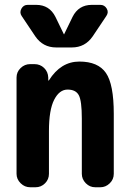

<svg xmlns="http://www.w3.org/2000/svg" viewBox="-20 -790 540 810"><path d="M367.2 -769.5H403.3Q420.9 -769.5 430.2 -753.9Q439.5 -738.3 428.7 -722.7L371.1 -636.7Q338.9 -589.8 283.2 -589.8H216.8Q161.1 -589.8 128.9 -636.7L71.3 -722.7Q61.5 -737.3 70.3 -753.4Q79.1 -769.5 96.7 -769.5H132.8Q188.5 -769.5 213.9 -718.8L249 -646.5Q249 -645.5 250 -645Q251 -644.5 251 -646.5L286.1 -718.8Q311.5 -769.5 367.2 -769.5ZM460 -309.6V-56.6Q460 -33.2 442.9 -16.6Q425.8 0 403.3 0H381.8Q358.4 0 341.8 -17.1Q325.2 -34.2 325.2 -56.6V-290Q325.2 -364.3 312.5 -388.2Q299.8 -412.1 265.1 -412.1Q230.5 -412.1 208.5 -369.1Q186.5 -326.2 186.5 -237.3V-56.6Q186.5 -33.2 169.9 -16.6Q153.3 0 129.9 0H107.4Q84 0 66.9 -17.1Q49.8 -34.2 49.8 -56.6V-462.9Q49.8 -486.3 66.9 -502.9Q84 -519.5 107.4 -519.5H125Q149.4 -519.5 166 -503.4Q182.6 -487.3 183.6 -462.9V-451.2Q183.6 -450.2 184.6 -450.2Q186.5 -450.2 186.5 -451.2Q236.3 -530.3 314.9 -530.3Q393.6 -530.3 426.8 -482.4Q460 -434.6 460 -309.6Z"/></svg>

Font: Rounded Mgen+ 2m bold
Style: Bold
Weight: 700
Designer: [Source Han Sans]
Ryoko NISHIZUKA  (kana & ideographs); Paul D. Hunt (Latin, Greek & Cyrillic); Wenlong ZHANG  (bopomofo
Version: Version 1.059.20150602